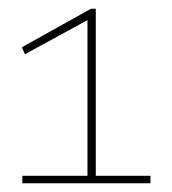

<svg xmlns="http://www.w3.org/2000/svg" viewBox="-20 -789 394 439"><path d="M31 -370V-387H180V-743L37 -665L30 -681L188 -769H199V-387H324V-370Z"/></svg>

Font: Georama Thin
Style: Regular
Weight: 100
Designer: Jean-Baptiste Levee
Foundry: Production Type
Version: Version 1.000